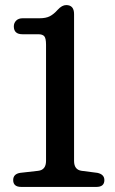

<svg xmlns="http://www.w3.org/2000/svg" viewBox="-20 -737 453 757"><path d="M68.5 -602Q34.5 -602 34.5 -633Q34.5 -646.5 43.8 -655.8Q53 -665 69.5 -665H136Q161 -665 176.5 -673Q192 -681 207.5 -698.5Q224.5 -717 241 -717Q272 -717 272 -681.5V-102.5Q272 -67.5 302 -63.5L364 -55.5Q391.5 -49.5 391.5 -27Q391.5 0 360 0H64Q32 0 32 -27Q32 -51 59.5 -55.5L130.5 -63.5Q161.5 -67 161.5 -103V-561Q161.5 -585.5 154.8 -593.8Q148 -602 131 -602Z"/></svg>

Font: Fraunces 72pt SuperSoft
Style: Regular
Weight: 400
Version: Version 1.000;[b76b70a41]